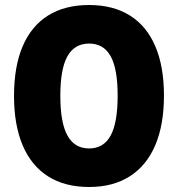

<svg xmlns="http://www.w3.org/2000/svg" viewBox="-20 -736 711 767"><path d="M336 11Q239 11 172 -31.5Q105 -74 70.5 -155.5Q36 -237 36 -353Q36 -470 70.5 -551Q105 -632 172 -674Q239 -716 336 -716Q432 -716 499 -674Q566 -632 600.5 -551Q635 -470 635 -354Q635 -238 600.5 -156.5Q566 -75 499 -32Q432 11 336 11ZM336 -143Q394 -143 422 -194.5Q450 -246 450 -354Q450 -461 422 -511.5Q394 -562 336 -562Q278 -562 249.5 -511.5Q221 -461 221 -353Q221 -246 249.5 -194.5Q278 -143 336 -143Z"/></svg>

Font: Nunito Sans 10pt SemiExpanded Black
Style: Regular
Weight: 900
Width: 6
Designer: Vernon Adams
Foundry: Vernon Adams
Version: Version 3.101;gftools[0.9.27]